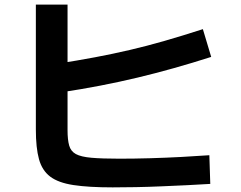

<svg xmlns="http://www.w3.org/2000/svg" viewBox="-20 -778 1040 830"><path d="M467 32Q363 32 297.5 22Q232 12 197 -14.5Q162 -41 148.5 -90Q135 -139 135 -218V-758H272V-215Q272 -174 279 -149Q286 -124 308 -112Q330 -100 375.5 -96Q421 -92 496 -92Q560 -92 629 -94Q698 -96 764 -99.5Q830 -103 885 -107L889 17Q844 20 789.5 22.5Q735 25 678 27.5Q621 30 566.5 31Q512 32 467 32ZM224 -502Q314 -516 391 -530.5Q468 -545 541 -562Q614 -579 690.5 -601Q767 -623 857 -652L893 -532Q731 -480 574.5 -442.5Q418 -405 245 -379Z"/></svg>

Font: M PLUS 2
Style: Bold
Weight: 700
Designer: Coji Morishita
Foundry: UNDERFOREST DESIGN
Version: Version 1.001